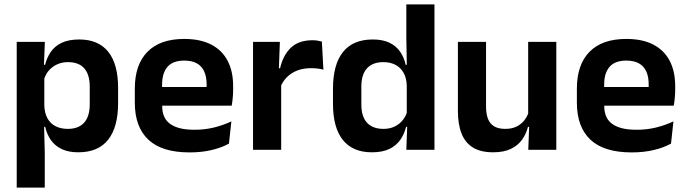

<svg xmlns="http://www.w3.org/2000/svg" viewBox="-20 -681 3124 873"><path d="M336 11.5Q292 11.5 261.5 -2.8Q231 -17 212.2 -43Q193.5 -69 185.5 -104H149L181.5 -202Q182.5 -167 195.8 -143Q209 -119 232.8 -107Q256.5 -95 288.5 -95Q337 -95 362.5 -123.2Q388 -151.5 388 -207V-287.5Q388 -342.5 363 -370.5Q338 -398.5 289 -398.5Q261 -398.5 238.5 -387.8Q216 -377 201 -359Q186 -341 179.5 -317.5L149.5 -386.5H185Q193 -418.5 210.8 -444.8Q228.5 -471 260.2 -486.2Q292 -501.5 340.5 -501.5Q427 -501.5 472 -445.8Q517 -390 517 -281V-213Q517 -103 471.8 -45.8Q426.5 11.5 336 11.5ZM56 172V-490.5H184L179 -366L181.5 -343.5V-147L180 -124L183.5 10.5V172Z M842 12Q716 12 654.5 -46Q593 -104 593 -214V-278Q593 -387 650.5 -445.5Q708 -504 817.5 -504Q891.5 -504 941 -478Q990.5 -452 1015.2 -404.2Q1040 -356.5 1040 -290V-272.5Q1040 -254.5 1038.2 -235.8Q1036.5 -217 1033.5 -200.5H917.5Q919 -228 919.2 -252.8Q919.5 -277.5 919.5 -297.5Q919.5 -332 908.5 -356.2Q897.5 -380.5 875 -393Q852.5 -405.5 817.5 -405.5Q766 -405.5 741.5 -377Q717 -348.5 717 -296V-250.5L717.5 -236V-197.5Q717.5 -174.5 724.8 -155Q732 -135.5 749 -121.2Q766 -107 794.2 -99Q822.5 -91 865 -91Q911 -91 952.8 -101.2Q994.5 -111.5 1032 -129L1021 -28Q987.5 -9.5 942.2 1.2Q897 12 842 12ZM661 -200.5V-285.5H1007.5V-200.5Z M1255 -285 1222.5 -370.5H1253.5Q1267 -430 1302.5 -464Q1338 -498 1401 -498Q1414 -498 1424.5 -496.2Q1435 -494.5 1443.5 -492L1450.5 -364Q1439.5 -367.5 1425 -369.2Q1410.5 -371 1394.5 -371Q1343.5 -371 1307.8 -348.5Q1272 -326 1255 -285ZM1130.5 0V-490.5H1252.5L1247 -340L1258.5 -335.5V0Z M1670.5 11.5Q1584 11.5 1539 -44.5Q1494 -100.5 1494 -209.5V-277Q1494 -387.5 1539.5 -444.5Q1585 -501.5 1675 -501.5Q1719 -501.5 1749.2 -487.5Q1779.5 -473.5 1798.2 -447.5Q1817 -421.5 1824.5 -386.5H1862L1829.5 -291.5Q1828.5 -326 1815.2 -349.8Q1802 -373.5 1778.5 -386Q1755 -398.5 1723 -398.5Q1674.5 -398.5 1648.8 -370.5Q1623 -342.5 1623 -287V-206Q1623 -151 1648.8 -123Q1674.5 -95 1724 -95Q1752 -95 1774 -105.5Q1796 -116 1810.8 -134.2Q1825.5 -152.5 1832 -175.5L1862.5 -104H1826.5Q1818.5 -72 1800.5 -45.8Q1782.5 -19.5 1751 -4Q1719.5 11.5 1670.5 11.5ZM1827.5 0 1832 -120 1829.5 -148.5V-349L1830 -369.5L1827.5 -510V-661H1955.5V0Z M2190 -490.5V-195.5Q2190 -165 2198.2 -142.2Q2206.5 -119.5 2225.8 -107.2Q2245 -95 2277.5 -95Q2307 -95 2328.5 -105.5Q2350 -116 2364 -133.8Q2378 -151.5 2384.5 -173.5L2404.5 -104H2380.5Q2372.5 -72 2353.8 -45.8Q2335 -19.5 2302.8 -4Q2270.5 11.5 2222 11.5Q2166 11.5 2130.8 -10Q2095.5 -31.5 2078.8 -73.5Q2062 -115.5 2062 -177V-490.5ZM2509.5 -490.5V0H2382L2386.5 -119L2381.5 -129.5V-490.5Z M2852 12Q2726 12 2664.5 -46Q2603 -104 2603 -214V-278Q2603 -387 2660.5 -445.5Q2718 -504 2827.5 -504Q2901.5 -504 2951 -478Q3000.5 -452 3025.2 -404.2Q3050 -356.5 3050 -290V-272.5Q3050 -254.5 3048.2 -235.8Q3046.5 -217 3043.5 -200.5H2927.5Q2929 -228 2929.2 -252.8Q2929.5 -277.5 2929.5 -297.5Q2929.5 -332 2918.5 -356.2Q2907.5 -380.5 2885 -393Q2862.5 -405.5 2827.5 -405.5Q2776 -405.5 2751.5 -377Q2727 -348.5 2727 -296V-250.5L2727.5 -236V-197.5Q2727.5 -174.5 2734.8 -155Q2742 -135.5 2759 -121.2Q2776 -107 2804.2 -99Q2832.5 -91 2875 -91Q2921 -91 2962.8 -101.2Q3004.5 -111.5 3042 -129L3031 -28Q2997.5 -9.5 2952.2 1.2Q2907 12 2852 12ZM2671 -200.5V-285.5H3017.5V-200.5Z"/></svg>

Font: Anek Bangla SemiBold
Style: Regular
Weight: 600
Designer: Sulekha Rajkumar (Bangla), Yesha Goshar (Latin)
Foundry: Ek Type
Version: Version 1.003